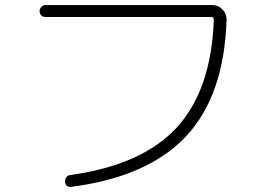

<svg xmlns="http://www.w3.org/2000/svg" viewBox="-20 -717 1040 751"><path d="M158.2 -650.4Q148.4 -650.4 141.6 -656.7Q134.8 -663.1 134.8 -672.9Q134.8 -682.6 141.6 -689.9Q148.4 -697.3 158.2 -697.3H809.6Q834 -697.3 850.6 -679.7Q867.2 -662.1 866.2 -638.7Q856.4 -342.8 708 -184.1Q559.6 -25.4 259.8 13.7Q237.3 16.6 234.4 -5.9Q233.4 -14.6 238.8 -22.5Q244.1 -30.3 252.9 -32.2Q534.2 -70.3 670.4 -217.3Q806.6 -364.3 816.4 -640.6Q816.4 -649.4 807.6 -650.4Z"/></svg>

Font: Rounded-X Mgen+ 1mn light
Style: Regular
Weight: 200
Designer: [Source Han Sans]
Ryoko NISHIZUKA  (kana & ideographs); Paul D. Hunt (Latin, Greek & Cyrillic); Wenlong ZHANG  (bopomofo
Version: Version 1.059.20150602